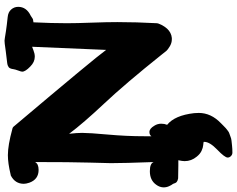

<svg xmlns="http://www.w3.org/2000/svg" viewBox="-122 -659 1032 836"><g transform="rotate(-90 394.0 -241.0)"><path d="M110.4 46.9Q110.4 37.1 114.3 19.5H91.8Q58.6 19.5 35.2 18.6Q24.4 16.6 19.5 12.2Q14.6 7.8 11.7 -2.9L9.8 -5.9Q7.8 -7.8 5.9 -11.7Q3.9 -15.6 1.5 -20.5Q-1 -25.4 -2.4 -31.7Q-3.9 -38.1 -3.9 -43.9Q-3.9 -61.5 7.8 -77.1Q27.3 -104.5 66.4 -104.5Q100.6 -104.5 106.4 -87.9Q101.6 -216.8 101.6 -274.4Q101.6 -284.2 104 -366.7Q106.4 -449.2 106.4 -604.5Q98.6 -588.9 72.3 -588.9Q31.2 -588.9 16.6 -628.9Q11.7 -643.6 11.7 -653.3Q11.7 -691.4 47.9 -710Q48.8 -710 50.3 -710.4Q51.8 -710.9 52.7 -710.9Q101.6 -722.7 136.7 -722.7Q179.7 -722.7 251 -703.1Q257.8 -702.1 262.7 -695.3Q559.6 -343.8 594.7 -294.9L608.4 -617.2Q607.4 -617.2 592.8 -611.3Q578.1 -605.5 565.4 -605.5Q542 -605.5 522.5 -625Q500 -646.5 500 -660.2Q500 -665 503.9 -674.8Q507.8 -684.6 508.8 -689.5Q509.8 -692.4 510.7 -697.8Q511.7 -703.1 512.2 -706.1Q512.7 -709 514.6 -712.9Q516.6 -716.8 519 -718.8Q521.5 -720.7 525.9 -722.7Q530.3 -724.6 537.1 -725.6Q565.4 -728.5 588.9 -731.9Q612.3 -735.4 621.1 -736.3Q629.9 -737.3 634.8 -737.3Q639.6 -737.3 647 -735.8Q654.3 -734.4 677.2 -731Q700.2 -727.5 737.3 -723.6Q758.8 -721.7 770.5 -708.5Q782.2 -695.3 782.2 -677.7Q782.2 -641.6 743.2 -623Q738.3 -620.1 734.4 -617.2Q730.5 -614.3 727.1 -613.3Q723.6 -612.3 714.8 -611.3Q710.9 -532.2 710.9 -465.8Q710.9 -422.9 713.4 -356.9Q715.8 -291 715.8 -246.1Q715.8 -164.1 710.9 -74.2Q710.9 -69.3 707 -61.5L704.1 -54.7Q701.2 -48.8 696.8 -42Q692.4 -35.2 685.5 -27.8Q678.7 -20.5 668.5 -15.1Q658.2 -9.8 646.5 -8.8H640.6Q625 -8.8 610.4 -17.6Q595.7 -26.4 590.3 -32.7Q585 -39.1 575.2 -51.8Q447.3 -211.9 361.3 -303.2Q275.4 -394.5 229.5 -456.1Q233.4 -421.9 233.4 -399.4Q233.4 -368.2 226.1 -287.1Q218.8 -206.1 218.8 -128.9V-97.7Q224.6 -106.4 237.3 -106.4Q252 -106.4 264.6 -85Q273.4 -71.3 273.4 -54.7Q273.4 -41 268.6 -29.3Q309.6 3.9 319.3 87.9Q320.3 98.6 320.3 108.4Q320.3 162.1 275.4 205.1Q273.4 207 264.6 215.8Q255.9 224.6 253.9 226.1Q252 227.5 244.1 233.9Q236.3 240.2 231.9 241.2Q227.5 242.2 218.3 246.1Q209 250 199.7 251Q190.4 252 177.2 253.4Q164.1 254.9 147.5 254.9Q138.7 254.9 132.3 248.5Q126 242.2 126 234.4Q126 221.7 160.2 189Q194.3 156.2 194.3 132.8V129.9Q192.4 128.9 180.7 127.9Q168.9 127 155.3 120.6Q141.6 114.3 129.9 99.6Q110.4 76.2 110.4 46.9Z"/></g></svg>

Font: Essays1743
Style: Bold
Weight: 700
Designer: Based on the typeface in a 1743 English translation of the essays of Montaigne.  PostScript/TrueType font designed by Jo
Version: Version 002.100